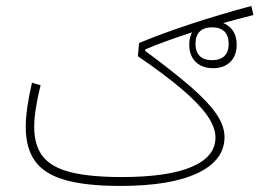

<svg xmlns="http://www.w3.org/2000/svg" viewBox="-20 -613 855 633"><path d="M679.2 -522.9Q705.6 -522.9 719.7 -509.3Q733.9 -495.6 733.9 -468.8Q733.9 -441.9 719.7 -428.2Q705.6 -414.6 679.2 -414.6Q652.8 -414.6 638.7 -428.2Q624.5 -441.9 624.5 -468.8Q624.5 -495.6 638.7 -509.3Q652.8 -522.9 679.2 -522.9ZM682.1 -542.5Q646.5 -542.5 625.2 -522Q604 -501.5 604 -465.3Q604 -429.7 625.2 -408.9Q646.5 -388.2 682.1 -388.2Q718.3 -388.2 739.3 -408.9Q760.3 -429.7 760.3 -465.3Q760.3 -501.5 739.3 -522Q718.3 -542.5 682.1 -542.5ZM85.4 -340.3Q64.9 -251.5 64.9 -194.3Q64.9 -124 95.9 -81.3Q127 -38.6 195.6 -19.3Q264.2 0 377 0Q541.5 0 630.9 -42Q720.2 -84 720.2 -161.1Q720.2 -198.2 692.9 -238Q665.5 -277.8 607.7 -327.9Q549.8 -377.9 458.5 -445.3L459 -450.2Q521 -476.6 609.4 -505.1Q697.8 -533.7 815.4 -563.5L808.6 -593.3Q702.6 -564.9 606.2 -533Q509.8 -501 438.5 -471.2L434.6 -427.7Q518.1 -370.6 575.2 -322.8Q632.3 -274.9 661.4 -234.6Q690.4 -194.3 690.4 -159.7Q690.4 -96.2 611.6 -62.7Q532.7 -29.3 381.8 -29.3Q275.9 -29.3 212.4 -45.4Q148.9 -61.5 120.8 -97.7Q92.8 -133.8 92.8 -194.3Q92.8 -221.2 97.9 -254.6Q103 -288.1 113.8 -332Z"/></svg>

Font: Estedad VF
Style: Regular
Weight: 100
Designer: Amin Abedi
Version: Version 7.3